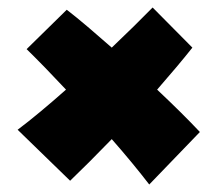

<svg xmlns="http://www.w3.org/2000/svg" viewBox="-20 -607 580 512"><path d="M167 -125 27 -261Q55 -282 88 -309.5Q121 -337 156 -368Q98 -430 51 -476L158 -581Q184 -561 214.5 -535Q245 -509 278 -480Q341 -540 387 -587L493 -480Q474 -456 450 -427.5Q426 -399 399 -368Q467 -304 513 -255L378 -115Q358 -141 332.5 -172Q307 -203 278 -236Q214 -170 167 -125Z"/></svg>

Font: Marhey ExtraBold
Style: Regular
Weight: 800
Designer: Nur Syamsi & Bustanul Arifin
Foundry: Namelatype
Version: Version 1.000; ttfautohint (v1.8.4.7-5d5b)